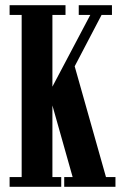

<svg xmlns="http://www.w3.org/2000/svg" viewBox="-20 -720 481 740"><path d="M17 0V-37.5H63.5V-662.5H17V-700H232.5V-662.5H182V-386L328 -662.5H283.5V-700H411.5V-662.5H371.5L254 -438L265 -474.5L388.5 -37.5H425V0H227.5V-37.5H260L165.5 -372L182 -364V-37.5H216V0Z"/></svg>

Font: Imbue Thin 10pt
Style: Bold
Weight: 700
Version: Version 1.102